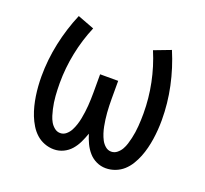

<svg xmlns="http://www.w3.org/2000/svg" viewBox="-98 -644 822 769"><g transform="rotate(20 312.5 -260.0)"><path d="M202 8Q181 8 161.5 0.5Q142 -7 127 -20.5Q112 -34 101 -52Q90 -70 82.5 -89Q75 -108 70 -128Q65 -148 62 -168Q59 -188 57.5 -208.5Q56 -229 56 -250Q56 -321 71 -391.5Q86 -462 114 -528L185 -501Q160 -442 147 -378Q134 -314 134 -250Q134 -236 134.5 -222.5Q135 -209 136 -195.5Q137 -182 139 -168.5Q141 -155 144 -142Q147 -129 151 -116Q155 -103 161.5 -91.5Q168 -80 179 -71Q190 -62 204 -62Q218 -62 229 -71.5Q240 -81 246.5 -93.5Q253 -106 257.5 -120Q262 -134 264.5 -147.5Q267 -161 269 -175Q271 -189 272 -203.5Q273 -218 273.5 -232Q274 -246 274 -260V-338H351V-260Q351 -246 351.5 -232Q352 -218 353 -203.5Q354 -189 356 -175Q358 -161 360.5 -147.5Q363 -134 367.5 -120Q372 -106 378.5 -93.5Q385 -81 396 -71.5Q407 -62 421 -62Q435 -62 446 -71Q457 -80 463.5 -91.5Q470 -103 474 -116Q478 -129 481 -142Q484 -155 486 -168.5Q488 -182 489 -195.5Q490 -209 490.5 -222.5Q491 -236 491 -250Q491 -314 478 -378Q465 -442 440 -501L511 -528Q539 -462 554 -391.5Q569 -321 569 -250Q569 -229 567.5 -208.5Q566 -188 563 -168Q560 -148 555 -128Q550 -108 542.5 -89Q535 -70 524 -52Q513 -34 498 -20.5Q483 -7 463.5 0.5Q444 8 423 8Q402 8 383 -1Q364 -10 350.5 -25.5Q337 -41 328 -60Q319 -79 313 -99Q306 -79 297 -60Q288 -41 274.5 -25.5Q261 -10 242 -1Q223 8 202 8Z"/></g></svg>

Font: Zed Sans
Style: Regular
Weight: 400
Designer: Belleve Invis
Foundry: Belleve Invis
Version: Version 1.0.0; ttfautohint (v1.8.4)